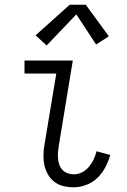

<svg xmlns="http://www.w3.org/2000/svg" viewBox="-20 -787 540 815"><path d="M293 8Q270 8 249 3Q228 -2 211 -15Q194 -28 183.5 -46.5Q173 -65 168.5 -85.5Q164 -106 164.5 -129Q165 -152 169 -174L219 -475H84V-530H289L229 -165Q227 -152 226 -138.5Q225 -125 226.5 -111.5Q228 -98 232.5 -86Q237 -74 246 -65Q255 -56 267 -51.5Q279 -47 293 -47Q311 -47 328 -55.5Q345 -64 357.5 -79Q370 -94 377.5 -110.5Q385 -127 390 -145L448 -129Q440 -102 427 -77Q414 -52 393.5 -32Q373 -12 346 -2Q319 8 293 8ZM178 -594 131 -637 276 -767H344L442 -633L388 -598L304 -726Z"/></svg>

Font: Iosevka Slab Light
Style: Italic
Weight: 300
Italic angle: -9°
Monospace: yes
Designer: Belleve Invis
Foundry: Belleve Invis
Version: Version 11.1.1; ttfautohint (v1.8.3)